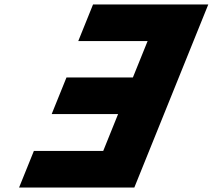

<svg xmlns="http://www.w3.org/2000/svg" viewBox="-20 -845 958 865"><path d="M399.2 -825H918.4L585.1 0H65.9L132.6 -165H445L512 -331H212.8L279.5 -496H578.7L645 -660H332.6Z"/></svg>

Font: Hussar
Style: BdWideOblFour
Weight: 700
Foundry: Cannot Into Space Fonts
Version: Version 2.00